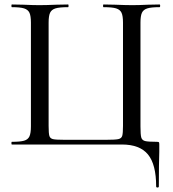

<svg xmlns="http://www.w3.org/2000/svg" viewBox="-20 -645 770 857"><path d="M524 0H33Q31 0 31 -6Q31 -12 33 -12Q70 -12 87.5 -17Q105 -22 111.5 -36.5Q118 -51 118 -81V-544Q118 -574 111.5 -588Q105 -602 87.5 -607.5Q70 -613 33 -613Q31 -613 31 -619Q31 -625 33 -625L85 -624Q129 -622 155 -622Q185 -622 231 -624L284 -625Q286 -625 286 -619Q286 -613 284 -613Q245 -613 227.5 -607.5Q210 -602 203.5 -588Q197 -574 197 -544V-83Q197 -49 200.5 -38Q204 -27 216.5 -24Q229 -21 267 -21H454Q494 -21 508 -24Q522 -27 525.5 -38.5Q529 -50 529 -83V-544Q529 -574 522.5 -588Q516 -602 498.5 -607.5Q481 -613 442 -613Q440 -613 440 -619Q440 -625 442 -625L494 -624Q542 -622 571 -622Q599 -622 641 -624L692 -625Q695 -625 695 -619Q695 -613 692 -613Q655 -613 637.5 -607.5Q620 -602 613.5 -588Q607 -574 607 -544V-81Q607 -44 610.5 -31.5Q614 -19 627.5 -15.5Q641 -12 680 -12Q688 -12 689.5 -10Q691 -8 691 0V32Q689 84 689 187Q689 192 683 192Q677 192 677 187Q677 89 640.5 44.5Q604 0 524 0Z"/></svg>

Font: Cormorant SC Medium
Style: Regular
Weight: 500
Designer: Christian Thalmann (Catharsis Fonts)
Foundry: Catharsis Fonts
Version: Version 4.000